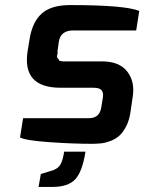

<svg xmlns="http://www.w3.org/2000/svg" viewBox="-20 -559 569 757"><path d="M132 178 141 127 190 112Q211 104 219.5 87.5Q228 71 233 39H317Q305 117 277 147.5Q249 178 187 178ZM59 -17 71 -93H330Q372 -93 379 -134L385 -171Q389 -192 381 -202.5Q373 -213 349 -213H219Q66 -213 89 -358L97 -407Q108 -473 145 -506Q182 -539 257 -539Q472 -539 529 -516L517 -439H269Q219 -439 212 -395L207 -359Q208 -349 205.5 -341.5Q203 -334 207.5 -329.5Q212 -325 212.5 -322Q213 -319 220.5 -318Q228 -317 229.5 -317Q231 -317 239 -317Q247 -317 249 -317H382Q451 -317 482 -276.5Q513 -236 503 -176L494 -114Q489 -83 477 -60Q465 -37 450.5 -24Q436 -11 416.5 -3.5Q397 4 380 6Q363 8 343 8Q267 8 174.5 1.5Q82 -5 59 -17Z"/></svg>

Font: Exo
Style: Demi Bold Italic
Weight: 600
Designer: Natanael Gama
Version: Version 1